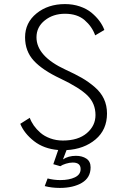

<svg xmlns="http://www.w3.org/2000/svg" viewBox="-20 -726 610 942"><path d="M276 89.5 241.5 79.5 265.5 10Q195 4 147 -33.5Q99 -71 79.5 -118.5L126 -148Q133 -128.5 146 -110Q159 -91.5 178.5 -74.5Q198 -57.5 226.8 -47Q255.5 -36.5 288.5 -36.5Q363.5 -36.5 406 -72.8Q448.5 -109 448.5 -161.5Q448.5 -218 409.8 -256.8Q371 -295.5 276.5 -340.5Q189 -381.5 146 -428Q103 -474.5 103 -543Q103 -614.5 159.2 -660.2Q215.5 -706 299 -706Q338 -706 371.8 -694.5Q405.5 -683 428.8 -663.8Q452 -644.5 467.8 -623.2Q483.5 -602 492 -579L447 -552.5Q431.5 -596 395.2 -627.2Q359 -658.5 299 -658.5Q240.5 -658.5 199.8 -626Q159 -593.5 159 -543Q159 -450 302 -384Q349 -362.5 381.2 -344Q413.5 -325.5 444 -299.5Q474.5 -273.5 489.8 -241Q505 -208.5 505 -169Q505 -89.5 448.8 -42Q392.5 5.5 306.5 10.5L289 56Q315 38.5 352.5 38.5Q383 38.5 403.8 52.2Q424.5 66 424.5 95Q424.5 145.5 382 170.8Q339.5 196 273.5 196Q233.5 196 199.5 187L213.5 149.5Q244 157.5 276 157.5Q319.5 157.5 347.5 144Q375.5 130.5 375.5 103.5Q375.5 71.5 337 71.5Q321.5 71.5 303.5 77Q285.5 82.5 276 89.5Z"/></svg>

Font: League Mono Narrow UltraLight
Style: Regular
Weight: 200
Width: 3
Designer: Tyler Finck
Foundry: The League of Moveable Type / Tyler Finck
Version: Version 2.210